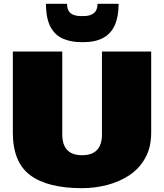

<svg xmlns="http://www.w3.org/2000/svg" viewBox="-20 -969 857 1002"><path d="M408 13Q229 13 138 -54.5Q47 -122 47 -277V-700H305V-267Q305 -213 331 -186Q357 -159 408 -159Q512 -159 512 -267V-700H769V-277Q769 -200 738 -144.5Q707 -89 655 -54.5Q603 -20 539 -3.5Q475 13 408 13ZM404 -749Q352 -749 310 -766.5Q268 -784 244 -828Q220 -872 220 -949H330Q330 -925 339.5 -910.5Q349 -896 366 -890.5Q383 -885 404 -885H415Q451 -885 470 -900.5Q489 -916 489 -949H599Q599 -882 579 -837.5Q559 -793 518 -771Q477 -749 415 -749Z"/></svg>

Font: Pathway Extreme 28pt Black
Style: Regular
Weight: 900
Designer: Eduardo Rodriguez Tunni
Foundry: Eduardo Rodriguez Tunni
Version: Version 1.001;gftools[0.9.26]